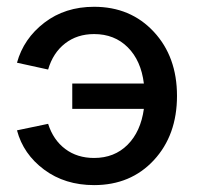

<svg xmlns="http://www.w3.org/2000/svg" viewBox="-20 -535 577 563"><path d="M191.9 -215.8V-290H401.9Q393.6 -357.4 354.7 -396.2Q315.9 -435.1 255.9 -435.1Q206.1 -435.1 170.7 -407.5Q135.3 -379.9 121.1 -331.1L29.8 -351.1Q49.3 -421.9 110.1 -468.5Q170.9 -515.1 255.9 -515.1Q362.8 -515.1 430.9 -441.9Q499 -368.7 499 -253.9Q499 -138.7 431.2 -65.4Q363.3 7.8 255.9 7.8Q170.4 7.8 109.4 -37.6Q48.3 -83 29.8 -152.8L121.1 -171.9Q136.2 -124.5 171.4 -98.1Q206.5 -71.8 255.9 -71.8Q315.4 -71.8 354 -110.4Q392.6 -148.9 401.9 -215.8Z"/></svg>

Font: LT Superior Med
Style: Regular
Weight: 500
Designer: Daniel Lyons
Foundry: LyonsType
Version: Version 1.000